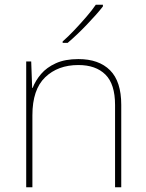

<svg xmlns="http://www.w3.org/2000/svg" viewBox="-20 -786 613 806"><path d="M309 -538Q395 -538 442 -491Q489 -444 489 -346V0H463V-345Q463 -433 422.5 -473Q382 -513 309 -513Q223 -513 169.5 -461.5Q116 -410 116 -302V0H90V-528H111L115 -417H117Q129 -448 152.5 -475.5Q176 -503 214.5 -520.5Q253 -538 309 -538ZM412 -759Q399 -742 381.5 -722.5Q364 -703 344.5 -682.5Q325 -662 304.5 -642.5Q284 -623 264 -606H243V-612Q266 -632 292.5 -660Q319 -688 343.5 -716.5Q368 -745 382 -766H412Z"/></svg>

Font: Noto Sans Khmer Thin
Style: Regular
Weight: 250
Version: Version 2.003